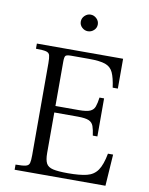

<svg xmlns="http://www.w3.org/2000/svg" viewBox="-93 -922 766 989"><g transform="rotate(10 290.0 -427.5)"><path d="M53 0V-27Q90 -27 106 -31Q122 -35 125.5 -48.5Q129 -62 129 -89V-571Q129 -598 125.5 -611.5Q122 -625 106 -629Q90 -633 53 -633V-660H504V-504H477Q470 -555 457.5 -582Q445 -609 416.5 -619Q388 -629 331 -629H238Q215 -629 209 -623Q203 -617 203 -592V-360H325Q366 -360 384 -368Q402 -376 408.5 -394Q415 -412 419 -442H443V-243H419Q415 -273 408.5 -291.5Q402 -310 384 -318Q366 -326 325 -326H203V-114Q203 -78 212.5 -60Q222 -42 248.5 -36Q275 -30 326 -30Q388 -30 424.5 -39Q461 -48 481 -77Q501 -106 512 -165H539L528 0ZM300 -768Q283 -768 269.5 -780.5Q256 -793 256 -811Q256 -829 269.5 -842Q283 -855 300 -855Q318 -855 331.5 -842Q345 -829 345 -811Q345 -793 331.5 -780.5Q318 -768 300 -768Z"/></g></svg>

Font: Frank Ruhl Libre Light
Style: Regular
Weight: 300
Designer: Yanek Iontef
Foundry: Fontef
Version: Version 6.003;gftools[0.9.30]